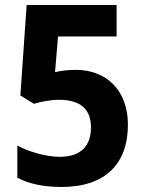

<svg xmlns="http://www.w3.org/2000/svg" viewBox="-20 -734 574 764"><path d="M282 -456C246 -456 223 -452 199 -447L211 -589H444V-714H86L61 -354L115 -321C143 -329 181 -337 214 -337C301 -337 342 -299 342 -227C342 -151 299 -110 218 -110C163 -110 95 -130 49 -155V-27C95 -2 155 10 225 10C400 10 489 -83 489 -238C489 -375 403 -456 282 -456Z"/></svg>

Font: Noto Sans Myanmar SemiCondensed
Style: Bold
Weight: 700
Width: 4
Designer: Monotype Design Team
Foundry: Monotype Imaging Inc.
Version: Version 2.107